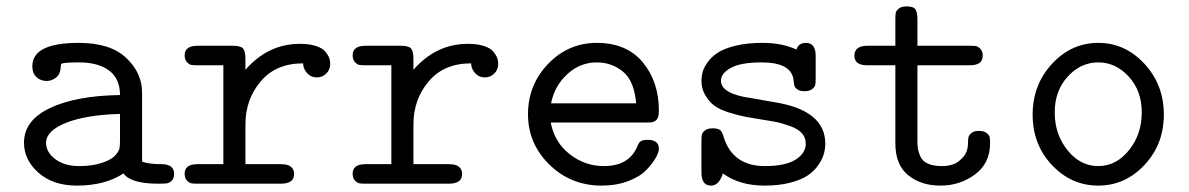

<svg xmlns="http://www.w3.org/2000/svg" viewBox="-20 -574 3715 600"><path d="M55 -128Q55 -198 136.5 -236.5Q218 -275 355 -277Q355 -328 321 -353.5Q287 -379 227 -379Q205 -379 191 -378Q176 -377 173 -375Q170 -373 170 -367Q169 -342 155 -331.5Q141 -321 126 -321Q107 -321 94 -333Q81 -345 81 -367Q81 -440 226 -440Q325 -440 374.5 -393Q424 -346 424 -285V-69Q445 -61 484 -61Q524 -61 524 -31Q524 -16 516.5 -9Q509 -2 500.5 -1Q492 0 474 0Q389 0 366 -32Q308 6 220 6Q146 6 100.5 -34Q55 -74 55 -128ZM124 -128Q124 -98 153 -76.5Q182 -55 227 -55Q280 -55 316 -72Q334 -80 343 -91.5Q352 -103 353.5 -111Q355 -119 355 -134V-218Q248 -215 186 -190Q124 -165 124 -128Z M557 -31Q557 -61 597 -61H678V-370H597Q585 -370 578.5 -371Q572 -372 564.5 -379.5Q557 -387 557 -401Q557 -431 597 -431H707Q732 -431 739.5 -422.5Q747 -414 747 -390V-356Q818 -437 917 -437Q946 -437 966.5 -430.5Q987 -424 996 -413.5Q1005 -403 1008.5 -393.5Q1012 -384 1012 -375Q1012 -356 999.5 -344Q987 -332 970 -332Q952 -332 940 -345Q928 -358 927 -376Q842 -376 794.5 -319.5Q747 -263 747 -186V-61H858Q899 -61 899 -30Q899 0 858 0H597Q585 0 578.5 -1Q572 -2 564.5 -9.5Q557 -17 557 -31Z M1082 -31Q1082 -61 1122 -61H1203V-370H1122Q1110 -370 1103.5 -371Q1097 -372 1089.5 -379.5Q1082 -387 1082 -401Q1082 -431 1122 -431H1232Q1257 -431 1264.5 -422.5Q1272 -414 1272 -390V-356Q1343 -437 1442 -437Q1471 -437 1491.5 -430.5Q1512 -424 1521 -413.5Q1530 -403 1533.5 -393.5Q1537 -384 1537 -375Q1537 -356 1524.5 -344Q1512 -332 1495 -332Q1477 -332 1465 -345Q1453 -358 1452 -376Q1367 -376 1319.5 -319.5Q1272 -263 1272 -186V-61H1383Q1424 -61 1424 -30Q1424 0 1383 0H1122Q1110 0 1103.5 -1Q1097 -2 1089.5 -9.5Q1082 -17 1082 -31Z M1845 -440Q1938 -440 1988.5 -379.5Q2039 -319 2039 -228Q2039 -215 2036 -207Q2033 -199 2026.5 -195.5Q2020 -192 2014.5 -191.5Q2009 -191 1999 -191H1701Q1713 -129 1760.5 -92Q1808 -55 1867 -55Q1945 -55 1971 -115Q1976 -129 1983 -133Q1990 -137 2004 -137Q2039 -137 2039 -109Q2039 -98 2029 -80.5Q2019 -63 1999.5 -42.5Q1980 -22 1943 -8Q1906 6 1860 6Q1764 6 1697 -59.5Q1630 -125 1630 -217Q1630 -309 1693 -374.5Q1756 -440 1845 -440ZM1702 -251H1968Q1962 -321 1927 -350Q1892 -379 1845 -379Q1793 -379 1753 -342.5Q1713 -306 1702 -251Z M2172 -35V-132Q2172 -145 2173 -152Q2174 -159 2182.5 -166Q2191 -173 2207 -173Q2225 -173 2231.5 -166.5Q2238 -160 2242 -144Q2271 -55 2370 -55Q2434 -55 2466 -75Q2498 -95 2498 -125Q2498 -144 2486 -157.5Q2474 -171 2450.5 -179.5Q2427 -188 2411.5 -191.5Q2396 -195 2369 -199Q2333 -205 2312.5 -208.5Q2292 -212 2261 -221.5Q2230 -231 2213.5 -243Q2197 -255 2184.5 -275.5Q2172 -296 2172 -322Q2172 -335 2175.5 -348.5Q2179 -362 2191 -379Q2203 -396 2222.5 -409Q2242 -422 2278 -431Q2314 -440 2362 -440Q2425 -440 2469 -419Q2475 -440 2499 -440Q2529 -440 2529 -399V-330Q2529 -317 2528 -310Q2527 -303 2518.5 -296Q2510 -289 2494 -289Q2480 -289 2472 -294.5Q2464 -300 2462.5 -306Q2461 -312 2460 -323Q2454 -379 2360 -379Q2295 -379 2264 -362Q2233 -345 2233 -322Q2233 -280 2330 -267Q2337 -266 2398 -255Q2559 -230 2559 -125Q2559 -109 2554.5 -93Q2550 -77 2537.5 -58.5Q2525 -40 2504.5 -26Q2484 -12 2449 -3Q2414 6 2369 6Q2291 6 2239 -32Q2227 6 2202 6Q2172 6 2172 -35Z M2650 -400Q2650 -431 2691 -431H2778V-513Q2778 -526 2779 -533Q2780 -540 2788.5 -547Q2797 -554 2813 -554Q2836 -554 2841.5 -543.5Q2847 -533 2847 -513V-431H3011Q3023 -431 3029.5 -430Q3036 -429 3043.5 -421.5Q3051 -414 3051 -400Q3051 -370 3011 -370H2847V-132Q2847 -118 2848.5 -108.5Q2850 -99 2856.5 -84.5Q2863 -70 2880 -62.5Q2897 -55 2924 -55Q2940 -55 2956 -59.5Q2972 -64 2988.5 -81.5Q3005 -99 3005 -127Q3005 -138 3006.5 -145Q3008 -152 3016 -158.5Q3024 -165 3039 -165Q3055 -165 3063.5 -158Q3072 -151 3073 -144.5Q3074 -138 3074 -126Q3074 -64 3027 -29Q2980 6 2919 6Q2858 6 2818 -26.5Q2778 -59 2778 -126V-370H2690Q2650 -370 2650 -400Z M3207 -216Q3207 -309 3267.5 -374.5Q3328 -440 3412 -440Q3496 -440 3556.5 -374.5Q3617 -309 3617 -216Q3617 -123 3556.5 -58.5Q3496 6 3412 6Q3328 6 3267.5 -58Q3207 -122 3207 -216ZM3276 -223Q3276 -154 3316 -104.5Q3356 -55 3412 -55Q3468 -55 3508 -104.5Q3548 -154 3548 -223Q3548 -290 3507.5 -334.5Q3467 -379 3412 -379Q3357 -379 3316.5 -334.5Q3276 -290 3276 -223Z"/></svg>

Font: CMU Typewriter Text
Style: Regular
Weight: 500
Monospace: yes
Version: Version 0.7.0